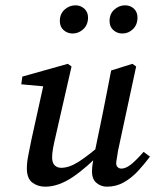

<svg xmlns="http://www.w3.org/2000/svg" viewBox="-20 -691 584 722"><path d="M150 11Q122 11 101.5 -4.5Q81 -20 81 -58Q81 -81 87 -110Q93 -139 98 -165L147 -387L158 -365L60 -374L64 -403L235 -451L249 -441L189 -178Q183 -153 179.5 -133.5Q176 -114 176 -99Q176 -79 185.5 -69.5Q195 -60 210 -60Q240 -60 275.5 -82.5Q311 -105 369 -155L371 -128Q308 -62 254 -25.5Q200 11 150 11ZM382 11Q360 11 343 -3Q326 -17 326 -46Q326 -59 328 -73Q330 -87 335 -113L366 -263Q374 -303 382 -344Q390 -385 398 -426L478 -451L492 -441L424 -125Q422 -109 419.5 -96.5Q417 -84 417 -77Q417 -67 423 -62Q429 -57 436 -57Q453 -57 472.5 -72.5Q492 -88 520 -120L544 -102Q523 -74 499 -48Q475 -22 446 -5.5Q417 11 382 11ZM253 -565Q234 -565 219.5 -577.5Q205 -590 205 -612Q205 -639 223 -655Q241 -671 264 -671Q283 -671 297 -658.5Q311 -646 311 -625Q311 -598 293.5 -581.5Q276 -565 253 -565ZM440 -565Q421 -565 406.5 -577.5Q392 -590 392 -612Q392 -639 410 -655Q428 -671 450 -671Q470 -671 483.5 -658.5Q497 -646 497 -625Q497 -598 480 -581.5Q463 -565 440 -565Z"/></svg>

Font: Lisu Bosa SemiBold
Style: Italic
Weight: 600
Italic angle: -19°
Designer: David Morse, Annie Olsen, Victor Gaultney, Frank Grießhammer (Latin)
Foundry: SIL International
Version: Version 2.000